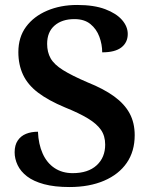

<svg xmlns="http://www.w3.org/2000/svg" viewBox="-20 -744 606 774"><path d="M260 10Q200 10 157.5 -1.5Q115 -13 89 -33Q63 -53 51 -78.5Q39 -104 39 -130Q39 -159 51.5 -177.5Q64 -196 85 -204.5Q106 -213 133 -213Q135 -163 152 -125Q169 -87 200 -66.5Q231 -46 273 -46Q335 -46 369.5 -77.5Q404 -109 404 -161Q404 -196 387 -220.5Q370 -245 334.5 -266.5Q299 -288 242 -311Q175 -339 133.5 -370.5Q92 -402 73 -442.5Q54 -483 54 -534Q54 -594 85 -636Q116 -678 170 -701Q224 -724 291 -724Q359 -724 404 -707Q449 -690 472 -663.5Q495 -637 495 -607Q495 -573 469.5 -553Q444 -533 392 -533Q392 -565 380.5 -596Q369 -627 344.5 -647Q320 -667 280 -667Q230 -667 200 -641Q170 -615 170 -567Q170 -534 184 -509Q198 -484 234 -461.5Q270 -439 333 -412Q398 -386 440 -355.5Q482 -325 502.5 -287Q523 -249 523 -199Q523 -134 491 -87.5Q459 -41 399.5 -15.5Q340 10 260 10Z"/></svg>

Font: Noto Serif Hebrew SemiBold
Style: Regular
Weight: 600
Version: Version 2.003